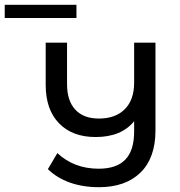

<svg xmlns="http://www.w3.org/2000/svg" viewBox="-119 -666 752 803"><path d="M531.2 -487.6H442V-320.1C442 -272.3 428.9 -235.3 402.9 -209.3C376.8 -183.2 340.8 -170.2 294.8 -170.2C251.8 -170.2 218.9 -182.6 195.9 -207.4C172.9 -232.3 161.4 -267.7 161.4 -313.7V-487.6H72.1V-310.9C72.1 -242.2 90.7 -188.7 127.8 -150.4C164.9 -112 215.9 -92.9 281 -92.9C352.7 -92.9 406.4 -115 442 -159.1V-115.9C442 -63.1 429.7 -24 405.2 1.4C380.6 26.9 343.5 39.6 293.8 39.6C225.1 39.6 167.5 17.8 120.9 -25.7L81.3 41.4C106.5 66 137.1 84.7 173.3 97.6C209.5 110.4 250 116.9 294.8 116.9C369 116.9 426.9 96.5 468.6 55.7C510.3 14.9 531.2 -43.8 531.2 -120.5ZM-99.2 -645.8V-590.6H200.7V-645.8Z"/></svg>

Font: Montserrat Ace
Style: Regular
Weight: 500
Designer: Julieta Ulanovsky
Foundry: Julieta Ulanovsky
Version: Version 1